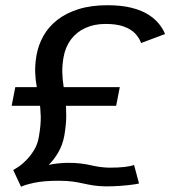

<svg xmlns="http://www.w3.org/2000/svg" viewBox="-20 -702 675 734"><path d="M60.5 12 30.5 -52Q36.5 -55 50.2 -64Q64 -73 80.2 -89.5Q96.5 -106 110.5 -128.8Q124.5 -151.5 129 -181.5Q136.5 -224.5 135.8 -257Q135 -289.5 130.2 -316.8Q125.5 -344 120.5 -370Q115.5 -396 114.5 -425.2Q113.5 -454.5 119.5 -490.5Q126.5 -530 146 -564.8Q165.5 -599.5 199 -625.8Q232.5 -652 280.2 -667Q328 -682 390.5 -682Q444.5 -682 483 -672.2Q521.5 -662.5 547 -646.2Q572.5 -630 588 -610.5Q603.5 -591 611 -572L519.5 -537.5Q512.5 -557 496.8 -573.8Q481 -590.5 453.5 -600.5Q426 -610.5 383 -610.5Q340.5 -610.5 306.8 -595.2Q273 -580 251.5 -551.5Q230 -523 223 -483.5Q217.5 -452 218.2 -424.8Q219 -397.5 223 -372Q227 -346.5 230.2 -318.5Q233.5 -290.5 233.2 -258Q233 -225.5 226 -184Q219.5 -148 202.5 -119Q185.5 -90 166 -71.5Q180 -75 201 -77.2Q222 -79.5 240.5 -79.5Q268 -79.5 288.5 -77Q309 -74.5 326.2 -70.5Q343.5 -66.5 360.5 -64Q377.5 -61.5 398 -61Q433.5 -61 456.8 -63.8Q480 -66.5 492.5 -71.5L511.5 -0.5Q504 1.5 485.2 4Q466.5 6.5 440 8.5Q413.5 10.5 384 10.5Q357.5 10 338 7Q318.5 4 299.8 -0.2Q281 -4.5 258.8 -7.8Q236.5 -11 205 -11Q146 -11 109.8 -3Q73.5 5 60.5 12ZM24.5 -297.5 38.5 -369H438L424 -297.5Z"/></svg>

Font: Anybody SemiExpanded
Style: Italic
Weight: 400
Width: 6
Italic angle: -10°
Version: Version 1.113;gftools[0.9.25]